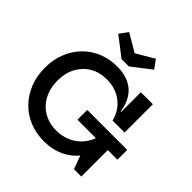

<svg xmlns="http://www.w3.org/2000/svg" viewBox="-255 -1212 1425 1425"><g transform="rotate(45 457.0 -499.5)"><path d="M474.5 -827.5H397.5L247.5 -943.5L296 -1009.5L436 -927L576 -1009.5L624.5 -943.5ZM420.5 11.5Q338 11.5 268.2 -17.2Q198.5 -46 147.8 -98.8Q97 -151.5 68.8 -223Q40.5 -294.5 40.5 -379.5Q40.5 -465 68.5 -535.8Q96.5 -606.5 147 -658.2Q197.5 -710 265.5 -738.2Q333.5 -766.5 414 -766.5Q488 -766.5 541.2 -741.2Q594.5 -716 626.2 -667Q658 -618 668 -548H702L673 -458Q652.5 -543 586.5 -593.8Q520.5 -644.5 427 -644.5Q352.5 -644.5 295.5 -611Q238.5 -577.5 206.2 -517.8Q174 -458 174 -379.5Q174 -320 192.2 -270.5Q210.5 -221 244.2 -185Q278 -149 324.8 -129.2Q371.5 -109.5 428 -109.5Q493 -109.5 545.8 -133.8Q598.5 -158 634.8 -201.8Q671 -245.5 686 -304.5L769 -284.5Q751.5 -193 704 -126.5Q656.5 -60 584.2 -24.2Q512 11.5 420.5 11.5ZM726 0 677 -133V-368H803V0ZM484.5 -278V-381H904V-278ZM673 -458V-755H799V-458Z"/></g></svg>

Font: Hepta Slab ExtraLight SemiBold
Style: Regular
Weight: 600
Version: Version 1.102